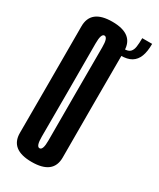

<svg xmlns="http://www.w3.org/2000/svg" viewBox="-162 -664 600 723"><g transform="rotate(30 138.0 -303.0)"><path d="M105.5 3Q199 3 198.8 -70Q198.5 -143 198.5 -300.5Q198.5 -459 198.8 -532.8Q199 -606.5 105.5 -606.5Q12.5 -606.5 12.8 -532.8Q13 -459 13 -300.5Q13 -143 12.8 -70Q12.5 3 105.5 3ZM105.5 -56.5Q91 -56.5 91.2 -98.8Q91.5 -141 91.5 -300.5Q91.5 -461 91.2 -503.8Q91 -546.5 105.5 -546.5Q120.5 -546.5 120.2 -503.8Q120 -461 120 -300.5Q120 -141 120.2 -98.8Q120.5 -56.5 105.5 -56.5ZM194.5 -539.5V-511.5Q225 -511.5 242.5 -522.2Q260 -533 268.2 -554.2Q276.5 -575.5 276.5 -609H233.5Q233.5 -586.5 231.2 -571.2Q229 -556 221 -547.8Q213 -539.5 194.5 -539.5Z"/></g></svg>

Font: Anybody UltraCondensed
Style: Regular
Weight: 400
Width: 1
Version: Version 1.113;gftools[0.9.25]